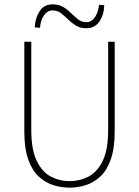

<svg xmlns="http://www.w3.org/2000/svg" viewBox="-20 -852 640 884"><path d="M300 12Q261 12 224 0Q187 -12 157 -40.5Q127 -69 109.5 -119.5Q92 -170 92 -246V-660H124V-254Q124 -163 149 -111.5Q174 -60 214 -39Q254 -18 300 -18Q347 -18 387.5 -39Q428 -60 453 -111.5Q478 -163 478 -254V-660H508V-246Q508 -170 490.5 -119.5Q473 -69 443 -40.5Q413 -12 376 0Q339 12 300 12ZM378 -722Q349 -722 329 -734.5Q309 -747 293 -763Q277 -779 260.5 -791.5Q244 -804 222 -804Q199 -804 183 -782Q167 -760 164 -724L140 -726Q142 -769 162.5 -800.5Q183 -832 222 -832Q251 -832 271.5 -819.5Q292 -807 308 -791Q324 -775 340 -762.5Q356 -750 378 -750Q401 -750 416.5 -772Q432 -794 436 -830L460 -828Q459 -785 438 -753.5Q417 -722 378 -722Z"/></svg>

Font: Source Code Pro ExtraLight
Style: Regular
Weight: 200
Monospace: yes
Designer: Paul D. Hunt, Teo Tuominen
Foundry: Adobe
Version: Version 1.026;hotconv 1.1.0;makeotfexe 2.6.0